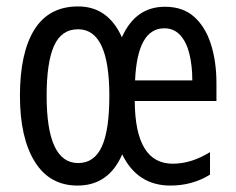

<svg xmlns="http://www.w3.org/2000/svg" viewBox="-20 -567 735 597"><path d="M493 -546Q549 -546 584 -514.5Q619 -483 636 -429Q653 -375 653 -309V-253H399Q400 -58 517 -58Q575 -58 633 -94V-24Q578 10 510 10Q407 10 360 -87Q318 10 221 10Q134 10 88 -64.5Q42 -139 42 -269Q42 -403 87 -475Q132 -547 223 -547Q316 -547 359 -451Q401 -546 493 -546ZM491 -479Q407 -479 400 -317H578Q578 -362 569 -399Q560 -436 540.5 -457.5Q521 -479 491 -479ZM223 -476Q171 -476 148 -424.5Q125 -373 125 -269Q125 -60 223 -60Q273 -60 296.5 -111Q320 -162 320 -269Q320 -476 223 -476Z"/></svg>

Font: Noto Sans Gurmukhi ExtraCondensed
Style: Regular
Weight: 400
Width: 2
Designer: Jelle Bosma - Monotype Design Team
Foundry: Monotype Imaging Inc.
Version: Version 2.004; ttfautohint (v1.8.4.7-5d5b)